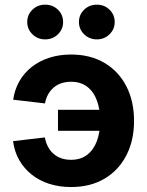

<svg xmlns="http://www.w3.org/2000/svg" viewBox="-20 -773 618 805"><path d="M277.8 11.2Q228 11.2 186 -2.4Q144 -16.1 112.3 -41.5Q80.6 -66.9 60.5 -102.1Q40.5 -137.2 34.7 -181.2L168 -196.8Q171.9 -175.8 180.9 -158.4Q189.9 -141.1 203.9 -128.7Q217.8 -116.2 236.3 -109.6Q254.9 -103 277.8 -103Q318.4 -103 345.5 -124Q372.6 -145 386.2 -181.6Q399.9 -218.3 399.9 -266.6Q399.9 -314.9 386.2 -351.8Q372.6 -388.7 345.5 -409.4Q318.4 -430.2 277.8 -430.2Q255.4 -430.2 236.8 -423.8Q218.3 -417.5 204.3 -405.3Q190.4 -393.1 181.4 -376.5Q172.4 -359.9 168.5 -339.4L35.2 -355Q41.5 -397.9 61.5 -432.9Q81.5 -467.8 113.5 -492.7Q145.5 -517.6 187 -531Q228.5 -544.4 277.8 -544.4Q358.4 -544.4 417.7 -509.5Q477.1 -474.6 509.5 -411.9Q542 -349.1 542 -266.1Q542 -183.6 509.5 -121.1Q477.1 -58.6 418 -23.7Q358.9 11.2 277.8 11.2ZM408.7 -224.6H223.1V-312.5H408.7ZM386.2 -607.9Q354.5 -607.9 332.8 -629.2Q311 -650.4 311 -680.7Q311 -711.4 332.8 -732.4Q354.5 -753.4 386.2 -753.4Q417.5 -753.4 439.2 -732.4Q460.9 -711.4 460.9 -680.7Q460.9 -650.4 439.2 -629.2Q417.5 -607.9 386.2 -607.9ZM169.4 -607.9Q137.7 -607.9 116 -629.2Q94.2 -650.4 94.2 -680.7Q94.2 -711.4 116 -732.4Q137.7 -753.4 169.4 -753.4Q201.2 -753.4 222.9 -732.4Q244.6 -711.4 244.6 -680.7Q244.6 -650.4 222.9 -629.2Q201.2 -607.9 169.4 -607.9Z"/></svg>

Font: Inter 20pt
Style: Bold
Weight: 700
Version: Version 4.001;git-66647c0bb